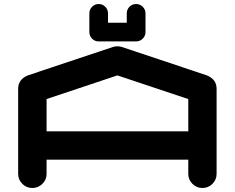

<svg xmlns="http://www.w3.org/2000/svg" viewBox="-20 -940 1174 960"><path d="M921.4 -283.2V-444.8L566.9 -563L212.9 -444.8V-283.2ZM1063 -70.8Q1063 -41.5 1042.2 -20.8Q1021.5 0 992.2 0Q962.9 0 942.1 -20.8Q921.4 -41.5 921.4 -70.8V-141.6H212.9V-70.8Q212.9 -41.5 191.9 -20.8Q170.9 0 141.6 0Q112.3 0 91.6 -20.8Q70.8 -41.5 70.8 -70.8V-496.1Q70.8 -543 119.1 -563L120.1 -563.5H120.6L544.4 -705.1Q555.2 -708.5 566.9 -708.5Q578.6 -708.5 589.4 -705.1L1013.2 -563.5H1014.2L1014.6 -563Q1063 -543 1063 -496.1ZM473.6 -732.9Q454.1 -732.9 440.7 -746.3Q427.2 -759.8 426.8 -779.8V-873Q426.8 -892.6 440.4 -906.2Q454.1 -919.9 473.6 -919.9Q492.7 -919.9 506.3 -906.2Q520 -892.6 520 -873V-826.2H613.8V-873Q613.8 -892.6 627.4 -906.2Q641.1 -919.9 660.6 -919.9Q679.7 -919.9 693.6 -906.2Q707.5 -892.6 707.5 -873V-779.8Q707.5 -760.3 693.6 -746.6Q679.7 -732.9 660.6 -732.9Z"/></svg>

Font: Robtronika
Style: Regular
Weight: 400
Designer: GGBot
Version: 1.00